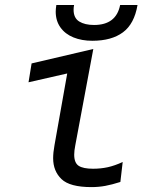

<svg xmlns="http://www.w3.org/2000/svg" viewBox="-20 -754 640 784"><path d="M197 -108Q197 -131 202.5 -161L254.5 -454L96.5 -418L109 -495L361 -554L287.5 -161Q283 -138.5 283 -122.5Q283 -89 301.2 -77Q319.5 -65 360 -65Q391.5 -65 420 -71.2Q448.5 -77.5 481 -92.5L471.5 -11Q437 0 409.8 5Q382.5 10 353.5 10Q265 10 231 -22.8Q197 -55.5 197 -108ZM207.5 -706.5Q207.5 -717.5 210 -733.5H282.5Q280.5 -724 280.5 -714Q280.5 -680.5 303.5 -666.2Q326.5 -652 364 -652Q454.5 -652 470.5 -733.5H541.5Q528.5 -656.5 482 -622Q435.5 -587.5 357 -587.5Q314 -587.5 280 -601.2Q246 -615 226.8 -642Q207.5 -669 207.5 -706.5Z"/></svg>

Font: JuliaMono
Style: Italic
Weight: 400
Italic angle: -9°
Monospace: yes
Designer: cormullion
Foundry: corm
Version: Version 0.057; ttfautohint (v1.8.4)